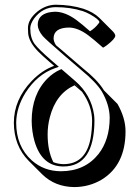

<svg xmlns="http://www.w3.org/2000/svg" viewBox="-20 -718 582 805"><path d="M207 -441.9 187.5 -458.5Q158.2 -483.9 141.6 -500.5Q102.1 -540 98.1 -577.1Q97.2 -587.4 97.2 -600.1Q97.2 -636.7 136.7 -669.4Q172.4 -697.8 213.9 -698.2Q277.3 -697.8 330.1 -681.2Q372.1 -667 397 -642.6L453.6 -585.9Q462.9 -575.7 463.4 -568.4Q463.4 -555.7 428.7 -528.8Q418 -521 412.1 -518.1Q370.1 -555.2 349.6 -570.3Q306.2 -602.5 268.6 -602.5Q205.6 -601.6 204.6 -557.6Q205.1 -543 214.8 -528.3Q222.7 -521.5 239.7 -507.3Q251 -498 255.9 -493.2L327.1 -432.1Q358.9 -406.2 376.5 -388.2Q401.4 -362.8 416 -338.9L472.7 -282.2Q506.3 -222.7 506.3 -167.5Q506.3 -25.9 406.2 35.2Q354.5 65.9 291.5 66.4Q210.4 65.4 156.7 12.7L100.1 -43.9Q38.6 -106.4 38.1 -203.1Q38.1 -300.3 113.3 -378.9Q156.7 -423.8 207 -441.9ZM203.6 -38.1Q223.6 -30.3 246.1 -29.8Q339.8 -29.8 359.9 -138.7Q365.7 -171.4 366.2 -211.9Q365.7 -275.4 323.7 -333.5L292.5 -360.4Q214.4 -325.2 189 -226.6Q179.7 -191.4 179.7 -154.3Q179.7 -85.9 203.6 -38.1ZM311.5 -348.1Q305.7 -354.5 300.8 -359.9Q294.4 -365.7 289.1 -371.1ZM295.4 -378.4Q362.3 -320.3 374.5 -236.3Q376 -223.1 376 -211.9Q375 -20.5 246.1 -20Q155.3 -20 124.5 -126.5Q113.3 -166.5 112.8 -210.9Q112.8 -322.8 179.7 -389.6Q203.6 -413.1 231.9 -425.8L237.8 -428.2ZM226.6 -438 210.4 -432.1Q136.2 -406.2 86.9 -329.1Q48.3 -267.1 47.9 -203.1Q47.9 -104.5 113.3 -45.4Q164.1 -0.5 234.9 0Q335.4 0 393.1 -72.3Q439.5 -131.8 439.9 -224.1Q439.5 -277.8 407.2 -334Q383.3 -373 320.8 -424.3L249.5 -485.4Q171.4 -552.7 159.2 -566.9Q138.7 -591.8 138.2 -613.8Q138.2 -654.3 183.1 -665.5Q196.8 -668.5 211.9 -668.9Q253.4 -668 298.8 -635.3Q322.8 -617.7 357.4 -586.9Q379.4 -600.6 394.5 -621.1Q396.5 -624 397 -625.5Q395 -636.7 356.9 -658.2Q340.3 -667 327.1 -671.4Q274.9 -688 213.9 -688Q159.2 -688 123.5 -641.1Q107.4 -618.7 106.9 -600.1Q106.9 -558.1 125.5 -533.2Q143.1 -510.3 193.8 -466.3Z"/></svg>

Font: Linux Biolinum Shadow O
Style: Regular
Weight: 400
Designer: Philipp H. Poll
Foundry: Philipp H. Poll
Version: Version 1.0.4